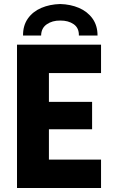

<svg xmlns="http://www.w3.org/2000/svg" viewBox="-20 -944 571 964"><path d="M65.4 -719.7H487.3V-577.1H225.6V-432.6H442.4V-294.9H225.6V-142.6H487.3V0H65.4ZM469.7 -765.6H376Q377 -803.7 349.9 -822.5Q322.8 -841.3 282.2 -840.8Q242.7 -841.3 214.8 -822Q187 -802.7 186.5 -765.6H95.7Q95.2 -815.9 120.1 -851.1Q145 -886.2 187.5 -904.3Q230 -922.4 282.2 -923.8Q334 -922.4 376.5 -904.3Q418.9 -886.2 444.3 -851.1Q469.7 -815.9 469.7 -765.6Z"/></svg>

Font: Reddit Sans Vanilla ExtraBold
Style: Regular
Weight: 800
Designer: Stephen Hutchings
Foundry: Reddit
Version: Version 1.013